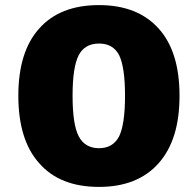

<svg xmlns="http://www.w3.org/2000/svg" viewBox="-20 -727 761 754"><path d="M603 -615C548 -676 470 -707 369 -707C266 -707 188 -676 134 -615C79 -554 52 -466 52 -351C52 -236 79 -147 134 -86C188 -24 266 7 369 7C470 7 548 -24 603 -86C658 -148 685 -236 685 -351C685 -466 658 -554 603 -615ZM289 -510C305 -541 332 -556 369 -556C406 -556 432 -541 448 -510C463 -479 471 -426 471 -351C471 -276 463 -223 448 -192C432 -161 406 -145 369 -145C332 -145 305 -161 289 -192C273 -223 265 -276 265 -351C265 -426 273 -479 289 -510Z"/></svg>

Font: Argentum Sans ExtraBold
Style: Regular
Weight: 800
Designer: Julieta Ulanovsky
Foundry: Julieta Ulanovsky
Version: Version 5.001;February 15, 2019;FontCreator 11.5.0.2425 64-b